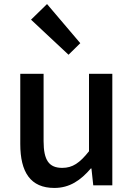

<svg xmlns="http://www.w3.org/2000/svg" viewBox="-20 -914 660 947"><path d="M248 13C324 13 378 -25 428 -83H431L440 0H534V-550H419V-168C373 -110 338 -86 287 -86C222 -86 195 -123 195 -218V-550H80V-204C80 -64 131 13 248 13ZM318 -644 376 -701 212 -894 133 -817Z"/></svg>

Font: Noto Sans CJK KR Medium
Style: Regular
Weight: 500
Designer: Ryoko NISHIZUKA (kana & ideographs); Paul D. Hunt (Latin, Greek & Cyrillic); Wenlong ZHANG (bopomofo); Sandoll Communica
Foundry: Adobe Systems Incorporated
Version: Version 1.004;PS 1.004;hotconv 1.0.82;makeotf.lib2.5.63406